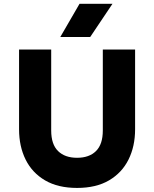

<svg xmlns="http://www.w3.org/2000/svg" viewBox="-20 -956 796 992"><path d="M378.2 15Q279.9 15 213.2 -23.9Q146.5 -62.9 112.5 -131.2Q78.5 -199.6 78.5 -288V-700H244.5V-281.8Q244.5 -210.4 279.9 -175.6Q315.2 -140.8 378.2 -140.8Q440.9 -140.8 476.1 -175.6Q511.2 -210.4 511.2 -281.8V-700H678V-288Q678 -200 644 -131.6Q610 -63.2 543.3 -24.1Q476.6 15 378.2 15ZM291.5 -764.8 391 -936.5H561.2L446 -764.8Z"/></svg>

Font: Geologica-Sharp
Style: Regular
Weight: 100
Designer: Sindre Bremnes, Frode Helland
Foundry: Monokrom Skriftforlag AS
Version: Version 1.010;gftools[0.9.28]